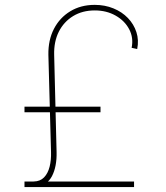

<svg xmlns="http://www.w3.org/2000/svg" viewBox="-20 -757 671 777"><path d="M522.5 0H79.1V-22.5H522.5ZM386.7 -302.7H79.1V-325.2H386.7ZM199.2 -535.2 209 -141.6Q210.4 -83.5 190.7 -44.9Q170.9 -6.3 125 -1L116.2 -22.5Q142.6 -22.9 158.2 -39.1Q173.8 -55.2 180.7 -82Q187.5 -108.9 186.5 -141.6L175.8 -535.2Q174.8 -594.7 198.2 -640.1Q221.7 -685.5 264.4 -711.4Q307.1 -737.3 363.3 -737.3Q404.3 -737.3 439 -723.1Q473.6 -709 497.6 -684.1Q521.5 -659.2 532 -627Q542.5 -594.7 535.2 -558.6L512.7 -563.5Q521 -604 502.9 -638.4Q484.9 -672.9 448 -693.8Q411.1 -714.8 363.3 -714.8Q313.5 -714.8 275.9 -691.9Q238.3 -668.9 218 -628.7Q197.8 -588.4 199.2 -535.2Z"/></svg>

Font: Inter Tight Thin
Style: Regular
Weight: 250
Designer: Rasmus Andersson
Foundry: rsms
Version: Version 3.004